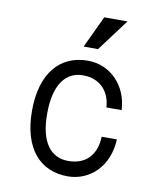

<svg xmlns="http://www.w3.org/2000/svg" viewBox="-86 -837 773 919"><g transform="rotate(10 300.0 -378.0)"><path d="M83 -268C83 -83 172 12 305 12C414 12 502 -73 507 -203H433C430 -114 381 -61 295 -61C212 -61 156 -125 157 -268C157 -410 212 -477 295 -477C380 -477 427 -419 431 -345H505C500 -460 418 -550 305 -550C172 -550 83 -453 83 -268ZM346 -768 273 -613H343L459 -768Z"/></g></svg>

Font: Fliege Mono Light
Style: Regular
Weight: 300
Version: Version 0.020;Glyphs 3.3 (3306)